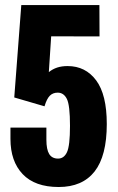

<svg xmlns="http://www.w3.org/2000/svg" viewBox="-20 -731 469 762"><path d="M21.5 -179.7Q21.5 -90.8 70.1 -39.8Q118.7 11.2 212.9 11.2Q307.1 11.2 355.5 -50.5Q403.8 -112.3 403.8 -238.8Q403.8 -355.5 361.6 -412.1Q319.3 -468.8 248.5 -468.8Q225.1 -468.8 207 -462.9Q189 -457 173.8 -444.8L183.1 -586.9L375 -586.4L374.5 -710.9H64.5L36.6 -344.2L156.7 -309.1Q165.5 -338.9 177.7 -351.1Q189.9 -363.3 209 -363.3Q232.9 -363.3 245.4 -338.4Q257.8 -313.5 257.8 -231.4Q257.8 -152.3 245.8 -127Q233.9 -101.6 210.4 -101.6Q186.5 -101.6 175.3 -119.6Q164.1 -137.7 164.1 -176.3V-224.6H21.5Z"/></svg>

Font: Roboto Flex
Style: wght 700 wdth 25 opsz 34 GRAD 0.00 slnt 0.00 XTRA 468 XOPQ 96 YOPQ 79 YTLC 514 YTUC 712 YTAS 750 YTDE -203.00 YTFI 738
Weight: 700
Width: 1
Designer: Berlow after Robertson
Foundry: Google
Version: Version 3.100